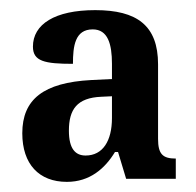

<svg xmlns="http://www.w3.org/2000/svg" viewBox="-20 -739 386 379"><path d="M112 -380C157 -380 187 -406 207 -439H213L229 -386H327V-426C301 -426 292 -435 292 -465V-612C292 -689 250 -719 168 -719C88 -719 45 -691 45 -647C45 -618 68 -613 124 -613C124 -648 128 -681 163 -681C193 -681 201 -652 201 -613V-583L160 -581C66 -576 24 -543 24 -476C24 -415 57 -380 112 -380ZM149 -432C129 -432 116 -445 116 -481C116 -523 132 -546 180 -548L201 -549V-506C201 -461 183 -432 149 -432Z"/></svg>

Font: Noto Serif Bengali ExtraCondensed
Style: Bold
Weight: 700
Width: 2
Designer: Juan Bruce, Universal Thirst, Indian Type Foundry and the Monotype Design Team.
Foundry: Monotype Imaging Inc.
Version: Version 2.003